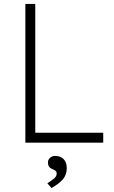

<svg xmlns="http://www.w3.org/2000/svg" viewBox="-20 -720 576 969"><path d="M108 0V-700H158V-50H501V0ZM240 229 219 205Q243 190 254.5 179.5Q266 169 266 156Q266 146 259.5 141.5Q253 137 244 133Q222 125 222 100Q222 86 232.5 76.5Q243 67 258 67Q286 67 301.5 83.5Q317 100 317 128Q317 161 298.5 183.5Q280 206 240 229Z"/></svg>

Font: Lexend Deca ExtraLight
Style: Regular
Weight: 200
Designer: Bonnie Shaver-Troup, Thomas Jockin
Foundry: Lexend
Version: Version 1.008; ttfautohint (v1.8.4.7-5d5b)